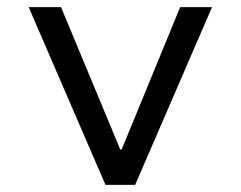

<svg xmlns="http://www.w3.org/2000/svg" viewBox="-20 -516 672 536"><path d="M274.4 0 60.1 -496H150.4L315.7 -98.8H319.7L482.9 -496H571.9L357.3 0Z"/></svg>

Font: Atkinson Hyperlegible Mono ExtraLight
Style: Regular
Weight: 200
Monospace: yes
Designer: Elliott Scott, Megan Eiswerth, Linus Boman, Theodore Petrosky, Letters from Sweden
Foundry: Applied Design Works, Letters from Sweden
Version: Version 2.001